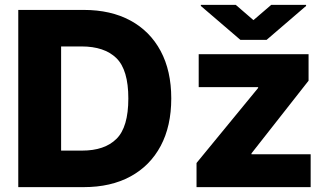

<svg xmlns="http://www.w3.org/2000/svg" viewBox="-20 -768 1352 788"><path d="M323.9 0H55V-727.3H323.5Q434.7 -727.3 515.1 -683.8Q595.5 -640.3 639.2 -558.9Q682.9 -477.6 682.9 -364Q682.9 -250.4 639.4 -168.9Q595.9 -87.4 515.3 -43.7Q434.7 0 323.9 0ZM230.8 -149.9H317.1Q409.1 -149.9 457.9 -198Q506.7 -246.1 506.7 -364Q506.7 -481.5 457.6 -529.5Q408.4 -577.4 314.6 -577.4H230.8ZM786.6 0V-99.1L1039.4 -407V-410.5H795.5V-545.5H1246.4V-436.8L1012.1 -138.5V-134.9H1255V0ZM947.8 -747.9 1020.2 -685.4 1093 -747.9H1236.2V-743.6L1074.2 -604.4H966.6L804.3 -743.6V-747.9Z"/></svg>

Font: Inter UI Extra Bold
Style: Regular
Weight: 800
Designer: Rasmus Andersson
Foundry: rsms
Version: 3.2;8d6f07862